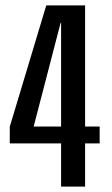

<svg xmlns="http://www.w3.org/2000/svg" viewBox="-20 -695 416 715"><path d="M207.5 0H296.9V-161H351.1V-223.8H296.9V-675H152.3L16.4 -223.2V-161H207.5ZM105.4 -223.8 205.7 -609.9H207.5V-223.8Z"/></svg>

Font: Anybody Thin Condensed
Style: Regular
Weight: 100
Width: 3
Version: Version 1.113;gftools[0.9.25]